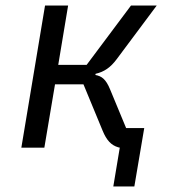

<svg xmlns="http://www.w3.org/2000/svg" viewBox="-20 -536 640 697"><path d="M391.3 141H467.7L503.6 -71H437.9L379.6 -211.6C364.3 -248.9 349.1 -259.6 326.3 -263.8L327.1 -268.1C358.3 -275.2 381.4 -291.2 403.8 -321.4L549 -516H455.6L294.4 -300.4H191.4L227.3 -516H143.5L57.5 0H141L179.7 -229.8H283L352.6 -61.4C366.8 -27 383.5 -8.9 408.7 -1.4L414.8 0Z"/></svg>

Font: Margiela Mono Italic Text It
Style: Regular
Weight: 400
Designer: Mike Abbink, Paul van der Laan, Pieter van Rosmalen
Foundry: Bold Monday
Version: Version 2.003 2021